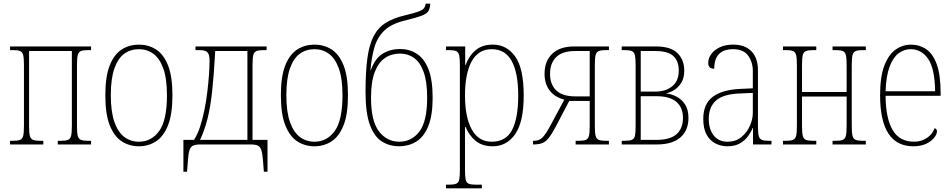

<svg xmlns="http://www.w3.org/2000/svg" viewBox="-20 -790 5199 1050"><path d="M35 0V-20H52Q78 -20 90.5 -25.5Q103 -31 107 -48Q111 -65 111 -102V-434Q111 -471 107 -488Q103 -505 90.5 -510.5Q78 -516 52 -516H35V-536H478V-516H461Q435 -516 422 -510.5Q409 -505 405 -488Q401 -471 401 -434V-102Q401 -65 405 -48Q409 -31 422 -25.5Q435 -20 461 -20H478V0H296V-20H314Q340 -20 352.5 -25.5Q365 -31 369 -48Q373 -65 373 -102V-511H139V-102Q139 -65 143 -48Q147 -31 160 -25.5Q173 -20 199 -20H217V0Z M740 10Q688 10 646.5 -16.5Q605 -43 580.5 -104Q556 -165 556 -269Q556 -373 580.5 -433.5Q605 -494 646.5 -520Q688 -546 740 -546Q791 -546 832.5 -520Q874 -494 898.5 -433.5Q923 -373 923 -269Q923 -165 898.5 -104Q874 -43 832.5 -16.5Q791 10 740 10ZM740 -15Q808 -15 850.5 -73.5Q893 -132 893 -269Q893 -360 873 -415.5Q853 -471 818.5 -496Q784 -521 740 -521Q694 -521 659.5 -496Q625 -471 605.5 -415.5Q586 -360 586 -269Q586 -178 606 -122Q626 -66 660.5 -40.5Q695 -15 740 -15Z M983 149V-25H1041Q1060 -54 1074 -96.5Q1088 -139 1098 -189Q1108 -239 1114 -289Q1120 -339 1123 -383Q1126 -427 1126 -458Q1126 -492 1114.5 -504Q1103 -516 1072 -516H1049V-536H1438V-516H1421Q1395 -516 1382 -510.5Q1369 -505 1365 -488Q1361 -471 1361 -434V-25H1443V149H1423L1418 85Q1415 49 1409 30.5Q1403 12 1389.5 6Q1376 0 1351 0H1075Q1050 0 1036.5 6Q1023 12 1016.5 30.5Q1010 49 1008 85L1003 149ZM1074 -25H1333V-511H1157Q1150 -383 1140.5 -294Q1131 -205 1115 -141.5Q1099 -78 1074 -25Z M1700 10Q1648 10 1606.5 -16.5Q1565 -43 1540.5 -104Q1516 -165 1516 -269Q1516 -373 1540.5 -433.5Q1565 -494 1606.5 -520Q1648 -546 1700 -546Q1751 -546 1792.5 -520Q1834 -494 1858.5 -433.5Q1883 -373 1883 -269Q1883 -165 1858.5 -104Q1834 -43 1792.5 -16.5Q1751 10 1700 10ZM1700 -15Q1768 -15 1810.5 -73.5Q1853 -132 1853 -269Q1853 -360 1833 -415.5Q1813 -471 1778.5 -496Q1744 -521 1700 -521Q1654 -521 1619.5 -496Q1585 -471 1565.5 -415.5Q1546 -360 1546 -269Q1546 -178 1566 -122Q1586 -66 1620.5 -40.5Q1655 -15 1700 -15Z M2163 10Q2111 10 2069.5 -15.5Q2028 -41 2003.5 -105.5Q1979 -170 1979 -287Q1979 -397 1989 -471Q1999 -545 2023 -591.5Q2047 -638 2088.5 -664.5Q2130 -691 2194 -706Q2244 -718 2267.5 -726.5Q2291 -735 2298.5 -745Q2306 -755 2308 -770H2333Q2332 -744 2322.5 -729Q2313 -714 2284.5 -703.5Q2256 -693 2199 -679Q2122 -661 2083 -624Q2044 -587 2028 -532.5Q2012 -478 2006 -407H2008Q2031 -471 2073 -496.5Q2115 -522 2168 -522Q2218 -522 2258.5 -496.5Q2299 -471 2322.5 -413Q2346 -355 2346 -256Q2346 -157 2321.5 -98.5Q2297 -40 2255.5 -15Q2214 10 2163 10ZM2163 -15Q2231 -15 2273.5 -70.5Q2316 -126 2316 -256Q2316 -343 2297 -396Q2278 -449 2244.5 -473Q2211 -497 2168 -497Q2121 -497 2085.5 -473Q2050 -449 2029.5 -396Q2009 -343 2009 -256Q2009 -128 2052.5 -71.5Q2096 -15 2163 -15Z M2419 240V220H2435Q2462 220 2475 214.5Q2488 209 2491.5 192Q2495 175 2495 138V-434Q2495 -471 2491 -488Q2487 -505 2474.5 -510.5Q2462 -516 2436 -516H2419V-536H2524V-434H2526Q2545 -485 2581 -515.5Q2617 -546 2675 -546Q2751 -546 2797.5 -481Q2844 -416 2844 -268Q2844 -123 2797.5 -56.5Q2751 10 2675 10Q2618 10 2582 -19Q2546 -48 2526 -96H2523V138Q2523 175 2526.5 192Q2530 209 2543 214.5Q2556 220 2584 220H2615V240ZM2669 -15Q2747 -15 2780.5 -79.5Q2814 -144 2814 -268Q2814 -391 2778.5 -456Q2743 -521 2669 -521Q2596 -521 2559.5 -454.5Q2523 -388 2523 -268Q2523 -149 2560 -82Q2597 -15 2669 -15Z M2895 0V-20H2901Q2930 -20 2948.5 -40Q2967 -60 2992 -107L3066 -245Q3013 -259 2985.5 -295.5Q2958 -332 2958 -386Q2958 -456 3000 -496Q3042 -536 3120 -536H3310V-516H3293Q3267 -516 3254 -510.5Q3241 -505 3237 -488Q3233 -471 3233 -434V-102Q3233 -65 3237 -48Q3241 -31 3254 -25.5Q3267 -20 3294 -20H3310V0H3128V-20H3145Q3172 -20 3184.5 -25.5Q3197 -31 3201 -48Q3205 -65 3205 -102V-238H3093L3017 -93Q2997 -56 2981.5 -36Q2966 -16 2946.5 -8Q2927 0 2895 0ZM3125 -263H3205V-511H3125Q3056 -511 3022 -478Q2988 -445 2988 -386Q2988 -328 3022 -295.5Q3056 -263 3125 -263Z M3380 0V-20H3396Q3423 -20 3436 -25.5Q3449 -31 3452.5 -48Q3456 -65 3456 -102V-434Q3456 -471 3452 -488Q3448 -505 3435.5 -510.5Q3423 -516 3397 -516H3380V-536H3567Q3648 -536 3685 -499.5Q3722 -463 3722 -404Q3722 -363 3705.5 -337Q3689 -311 3666.5 -297.5Q3644 -284 3624 -280V-279Q3651 -276 3679 -262Q3707 -248 3726 -219.5Q3745 -191 3745 -145Q3745 -77 3701 -38.5Q3657 0 3572 0ZM3484 -289H3564Q3620 -289 3656 -318Q3692 -347 3692 -404Q3692 -456 3662.5 -483.5Q3633 -511 3564 -511H3484ZM3484 -25H3569Q3645 -25 3680 -56.5Q3715 -88 3715 -145Q3715 -202 3679 -233Q3643 -264 3568 -264H3484Z M3958 10Q3924 10 3893.5 -5Q3863 -20 3844.5 -53Q3826 -86 3826 -140Q3826 -222 3878.5 -261Q3931 -300 4032 -304L4097 -307V-402Q4097 -450 4071.5 -485.5Q4046 -521 3989 -521Q3886 -521 3886 -414Q3853 -414 3853 -446Q3853 -471 3869.5 -494Q3886 -517 3916.5 -531.5Q3947 -546 3989 -546Q4055 -546 4090 -509Q4125 -472 4125 -407V-102Q4125 -65 4129 -48Q4133 -31 4145.5 -25.5Q4158 -20 4183 -20H4199V0H4098V-90H4096Q4088 -69 4071.5 -46Q4055 -23 4027.5 -6.5Q4000 10 3958 10ZM3959 -15Q4003 -15 4034 -40Q4065 -65 4081 -102Q4097 -139 4097 -173V-282L4029 -279Q3936 -276 3896 -240.5Q3856 -205 3856 -140Q3856 -84 3883 -49.5Q3910 -15 3959 -15Z M4262 0V-20H4279Q4305 -20 4317.5 -25.5Q4330 -31 4334 -48Q4338 -65 4338 -102V-434Q4338 -471 4334 -488Q4330 -505 4317.5 -510.5Q4305 -516 4279 -516H4262V-536H4444V-516H4426Q4400 -516 4387 -510.5Q4374 -505 4370 -488Q4366 -471 4366 -434V-287H4610V-434Q4610 -471 4606 -488Q4602 -505 4589.5 -510.5Q4577 -516 4551 -516H4533V-536H4715V-516H4698Q4672 -516 4659 -510.5Q4646 -505 4642 -488Q4638 -471 4638 -434V-102Q4638 -65 4642 -48Q4646 -31 4659 -25.5Q4672 -20 4698 -20H4715V0H4533V-20H4551Q4577 -20 4589.5 -25.5Q4602 -31 4606 -48Q4610 -65 4610 -102V-262H4366V-102Q4366 -65 4370 -48Q4374 -31 4386.5 -25.5Q4399 -20 4426 -20H4444V0Z M4975 10Q4793 10 4793 -269Q4793 -374 4817.5 -434.5Q4842 -495 4880 -520.5Q4918 -546 4960 -546Q5008 -546 5045 -521Q5082 -496 5103 -438Q5124 -380 5124 -281V-266H4823Q4824 -143 4861.5 -79Q4899 -15 4980 -15Q5017 -15 5048 -35Q5079 -55 5091 -89Q5104 -85 5104 -72Q5104 -56 5088.5 -36.5Q5073 -17 5044.5 -3.5Q5016 10 4975 10ZM5094 -291Q5092 -416 5055.5 -468.5Q5019 -521 4960 -521Q4924 -521 4894 -498.5Q4864 -476 4845 -425.5Q4826 -375 4823 -291Z"/></svg>

Font: Noto Serif Condensed Thin
Style: Regular
Weight: 100
Width: 3
Designer: Monotype Design Team
Foundry: Monotype Imaging Inc.
Version: Version 2.013; ttfautohint (v1.8.4.7-5d5b)